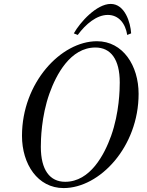

<svg xmlns="http://www.w3.org/2000/svg" viewBox="-20 -940 750 978"><path d="M356 -770 376 -762C417 -818 473 -864 529 -864C585 -864 619 -820 628 -762L648 -770C645 -825 616 -920 544 -920C472 -920 388 -827 356 -770ZM188 -192C188 -227 190 -346 232 -464C266 -559 338 -698 466 -698C544 -698 590 -638 590 -520C590 -485 588 -366 546 -248C512 -153 440 -14 312 -14C234 -14 188 -74 188 -192ZM92 -248C92 -104 172 18 304 18C488 18 686 -192 686 -462C686 -606 606 -730 474 -730C290 -730 92 -518 92 -248Z"/></svg>

Font: Old Standard
Style: Italic
Weight: 400
Italic angle: -15.2°
Designer: Alexey Kryukov <alexios@thessalonica.org.ru>
Version: Version 2.0